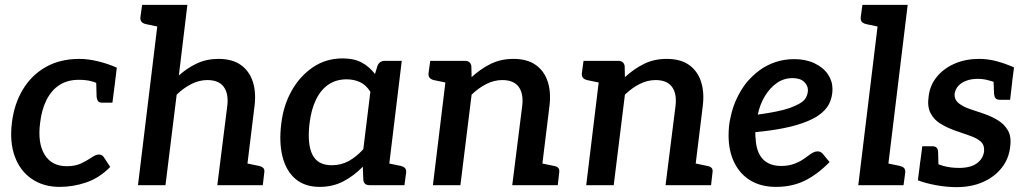

<svg xmlns="http://www.w3.org/2000/svg" viewBox="-20 -761 4215 789"><path d="M225 7Q159 7 111 -25.5Q63 -58 41 -117.5Q19 -177 29 -257Q38 -333 73.5 -392.5Q109 -452 168 -485.5Q227 -519 307 -519Q342 -519 383 -509Q424 -499 460 -483L452 -417L392 -412Q373 -423 352.5 -428Q332 -433 304 -433Q257 -433 224 -411.5Q191 -390 171 -350Q151 -310 145 -257Q134 -174 163 -126Q192 -78 255 -78Q290 -78 314.5 -90Q339 -102 356.5 -114Q374 -126 386 -126Q399 -126 406 -116L433 -75Q389 -30 335 -11.5Q281 7 225 7ZM375 -435 452 -417 442 -339H401Q388 -339 383 -345.5Q378 -352 377 -363Z M547 0 637 -741H750L715 -451Q750 -482 789.5 -500.5Q829 -519 878 -519Q934 -519 969 -494.5Q1004 -470 1018.5 -426.5Q1033 -383 1026 -326L986 0H873L914 -326Q920 -376 899.5 -404Q879 -432 832 -432Q799 -432 767 -416Q735 -400 706 -372L660 0ZM960 0 983 -92 1045 -79Q1057 -76 1062.5 -70Q1068 -64 1066 -52L1060 0ZM664 -741 641 -649 579 -662Q567 -665 561.5 -671.5Q556 -678 557 -690L564 -741Z M1294 7Q1233 7 1194.5 -25.5Q1156 -58 1141 -117Q1126 -176 1136 -254Q1145 -329 1179 -389Q1213 -449 1266.5 -485Q1320 -521 1388 -521Q1435 -521 1466.5 -504Q1498 -487 1521 -457L1531 -490Q1539 -511 1562 -511H1631L1569 0H1499Q1475 0 1473 -22L1471 -76Q1434 -38 1390.5 -15.5Q1347 7 1294 7ZM1343 -82Q1382 -82 1413.5 -99.5Q1445 -117 1473 -148L1502 -384Q1484 -412 1459.5 -423.5Q1435 -435 1404 -435Q1362 -435 1330.5 -414Q1299 -393 1279 -352.5Q1259 -312 1252 -254Q1242 -170 1263.5 -126Q1285 -82 1343 -82ZM1542 0 1565 -92 1628 -79Q1639 -76 1644.5 -70Q1650 -64 1649 -52L1642 0Z M1759 0 1821 -511H1890Q1913 -511 1917 -490L1918 -444Q1955 -478 1996.5 -498.5Q2038 -519 2090 -519Q2146 -519 2181 -494.5Q2216 -470 2230.5 -426.5Q2245 -383 2238 -326L2198 0H2085L2126 -326Q2132 -376 2111.5 -404Q2091 -432 2044 -432Q2011 -432 1979 -416Q1947 -400 1918 -372L1872 0ZM2172 0 2195 -92 2257 -79Q2269 -77 2274.5 -70.5Q2280 -64 2278 -52L2272 0ZM1848 -511 1825 -419 1762 -432Q1751 -435 1745.5 -441.5Q1740 -448 1741 -460L1748 -511Z M2389 0 2451 -511H2520Q2543 -511 2547 -490L2548 -444Q2585 -478 2626.5 -498.5Q2668 -519 2720 -519Q2776 -519 2811 -494.5Q2846 -470 2860.5 -426.5Q2875 -383 2868 -326L2828 0H2715L2756 -326Q2762 -376 2741.5 -404Q2721 -432 2674 -432Q2641 -432 2609 -416Q2577 -400 2548 -372L2502 0ZM2802 0 2825 -92 2887 -79Q2899 -77 2904.5 -70.5Q2910 -64 2908 -52L2902 0ZM2478 -511 2455 -419 2392 -432Q2381 -435 2375.5 -441.5Q2370 -448 2371 -460L2378 -511Z M3169 7Q3108 7 3064.5 -19Q3021 -45 2997.5 -93Q2974 -141 2974 -204Q2974 -224 2976 -243.5Q2978 -263 2983 -283Q2991 -321 3007.5 -356Q3024 -391 3047 -421Q3059 -435 3072.5 -448Q3086 -461 3101 -472Q3131 -494 3167 -506Q3203 -518 3244 -518Q3291 -518 3327 -501Q3363 -484 3382 -456Q3401 -428 3401 -395Q3401 -362 3387 -334Q3373 -306 3338 -283Q3314 -268 3279 -255.5Q3244 -243 3196 -233.5Q3148 -224 3084 -218Q3084 -212 3084 -204Q3084 -196 3085 -195Q3087 -138 3113.5 -108.5Q3140 -79 3191 -79Q3221 -79 3245.5 -88.5Q3270 -98 3286 -110Q3295 -116 3304 -123Q3313 -130 3322 -134.5Q3331 -139 3340 -139Q3352 -139 3361 -129L3389 -95Q3339 -44 3287 -18.5Q3235 7 3169 7ZM3094 -290Q3136 -296 3169 -302.5Q3202 -309 3224.5 -317Q3247 -325 3263 -334Q3284 -345 3292 -360Q3300 -375 3300 -391Q3300 -410 3284 -425Q3268 -440 3237 -440Q3201 -440 3172.5 -420Q3144 -400 3123.5 -366.5Q3103 -333 3094 -290Z M3507 0 3597 -741H3710L3620 0ZM3593 0 3616 -92 3679 -79Q3690 -76 3695.5 -70Q3701 -64 3700 -52L3693 0ZM3624 -741 3601 -649 3539 -662Q3527 -665 3521.5 -671.5Q3516 -678 3517 -690L3524 -741Z M3911 8Q3870 8 3826.5 0Q3783 -8 3752 -20L3762 -100L3816 -98Q3826 -88 3855.5 -79.5Q3885 -71 3921 -71Q3969 -71 3994.5 -90Q4020 -109 4024 -139Q4026 -166 4009.5 -180Q3993 -194 3965 -203.5Q3937 -213 3906 -224Q3872 -236 3845 -252.5Q3818 -269 3804 -296Q3790 -323 3796 -364Q3801 -410 3829.5 -445Q3858 -480 3903 -499.5Q3948 -519 4003 -519Q4040 -519 4075.5 -509.5Q4111 -500 4147 -484L4139 -423L4079 -420Q4061 -426 4040.5 -431.5Q4020 -437 3997 -437Q3972 -437 3951.5 -429.5Q3931 -422 3918.5 -408.5Q3906 -395 3903 -376Q3901 -352 3919.5 -337Q3938 -322 3967 -312.5Q3996 -303 4022 -294Q4054 -283 4080.5 -267Q4107 -251 4122 -225Q4137 -199 4131 -157Q4126 -109 4096.5 -71.5Q4067 -34 4019.5 -13Q3972 8 3911 8ZM4062 -448 4140 -429 4131 -351H4089Q4076 -351 4071 -357.5Q4066 -364 4065 -375ZM3837 -64 3760 -82 3770 -160H3811Q3824 -160 3829.5 -153.5Q3835 -147 3835 -136Z"/></svg>

Font: Aleo SemiBold
Style: Italic
Weight: 600
Italic angle: -7°
Designer: Alessio Laiso
Foundry: Alessio Laiso
Version: Version 2.001;gftools[0.9.29]